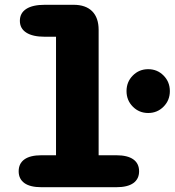

<svg xmlns="http://www.w3.org/2000/svg" viewBox="-20 -782 730 802"><path d="M599 -310Q561 -310 534.8 -336.5Q508.5 -363 508.5 -401.5Q508.5 -440 534.8 -466.5Q561 -493 599 -493Q637 -493 663.2 -466.5Q689.5 -440 689.5 -401.5Q689.5 -363 663.2 -336.5Q637 -310 599 -310ZM153.5 0Q106 0 82 -17.2Q58 -34.5 58 -66.5Q58 -99 82 -116.2Q106 -133.5 153.5 -133.5H214V-628.5H167.5Q116.5 -628.5 89.8 -645.8Q63 -663 63 -695Q63 -727.5 89.8 -744.8Q116.5 -762 167.5 -762H287Q338 -762 365 -735Q392 -708 392 -657V-133.5H465.5Q513 -133.5 537 -116.2Q561 -99 561 -66.5Q561 -34.5 537 -17.2Q513 0 465.5 0Z"/></svg>

Font: Sono Monospace ExtraBold
Style: Regular
Weight: 800
Version: Version 2.112